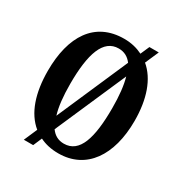

<svg xmlns="http://www.w3.org/2000/svg" viewBox="-183 -891 1012 1067"><g transform="rotate(30 323.5 -357.5)"><path d="M158 -45 121 40H181L205 -16C239 1 278 10 324 10C503 10 602 -137 602 -358C602 -497 564 -606 490 -668L528 -755H468L443 -698C409 -715 370 -725 325 -725C136 -725 45 -580 45 -359C45 -217 82 -107 158 -45ZM409 -620 211 -166C196 -214 189 -280 189 -358C189 -551 227 -663 325 -663C361 -663 388 -648 409 -620ZM324 -52C288 -52 261 -67 240 -96L438 -549C452 -501 459 -436 459 -358C459 -165 424 -52 324 -52Z"/></g></svg>

Font: Noto Serif Devanagari ExtraCondensed
Style: Bold
Weight: 700
Width: 2
Designer: Universal Thirst, Indian Type Foundry and the Monotype Design Team
Foundry: Monotype Imaging Inc.
Version: Version 2.004